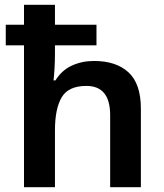

<svg xmlns="http://www.w3.org/2000/svg" viewBox="-20 -780 684 800"><path d="M209 -760V-677H382V-591H209V-556Q209 -523 207 -491.5Q205 -460 203 -445H211Q237 -487 279 -506.5Q321 -526 372 -526Q464 -526 515.5 -478.5Q567 -431 567 -327V0H439V-300Q439 -422 340 -422Q265 -422 237 -374.5Q209 -327 209 -237V0H80V-591H4V-677H80V-760Z"/></svg>

Font: Noto Sans Javanese SemiBold
Style: Regular
Weight: 600
Version: Version 2.004